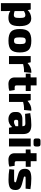

<svg xmlns="http://www.w3.org/2000/svg" viewBox="1702 -2464 946 4391"><g transform="rotate(90 2175.5 -268.0)"><path d="M197 -497 211 -427Q239 -462 291.5 -485.5Q344 -509 401 -509Q577 -509 577 -243Q577 -98 531.5 -42.5Q486 13 388 13Q288 13 229 -32Q233 15 233 76V185H51V-497ZM233 -343V-128Q290 -111 319 -111Q360 -111 375 -135.5Q390 -160 390 -242Q390 -323 376 -348.5Q362 -374 325 -374Q284 -374 233 -343Z M911 -511Q1058 -511 1118.5 -451.5Q1179 -392 1179 -248Q1179 -105 1118.5 -46.5Q1058 12 911 12Q764 12 703.5 -46.5Q643 -105 643 -248Q643 -392 704 -451.5Q765 -511 911 -511ZM911 -383Q864 -383 849 -356.5Q834 -330 834 -248Q834 -167 849 -141Q864 -115 911 -115Q957 -115 972.5 -141Q988 -167 988 -248Q988 -330 972.5 -356.5Q957 -383 911 -383Z M1645 -511 1629 -344H1581Q1531 -344 1444 -323V0H1262V-497H1404L1420 -424Q1517 -511 1618 -511Z M1933 -383V-173Q1933 -149 1943.5 -139.5Q1954 -130 1980 -130H2038L2058 -10Q2001 13 1902 13Q1831 13 1791 -24Q1751 -61 1751 -128V-383H1665V-492L1750 -496V-631H1933V-497H2061V-383Z M2511 -511 2495 -344H2447Q2397 -344 2310 -323V0H2128V-497H2270L2286 -424Q2383 -511 2484 -511Z M2583 -368 2567 -486Q2699 -511 2839 -511Q2944 -511 2995 -467.5Q3046 -424 3046 -317V0H2902L2885 -73Q2813 13 2708 13Q2635 13 2588 -24.5Q2541 -62 2541 -129V-179Q2541 -238 2583.5 -272Q2626 -306 2700 -306H2865V-318Q2864 -350 2849.5 -362.5Q2835 -375 2796 -375Q2699 -375 2583 -368ZM2719 -172V-155Q2719 -115 2768 -115Q2812 -115 2865 -149V-211H2761Q2719 -210 2719 -172Z M3199 -721H3278Q3330 -721 3330 -667V-615Q3330 -562 3278 -562H3199Q3146 -562 3146 -615V-667Q3146 -721 3199 -721ZM3329 0H3148V-497H3329Z M3666 -383V-173Q3666 -149 3676.5 -139.5Q3687 -130 3713 -130H3771L3791 -10Q3734 13 3635 13Q3564 13 3524 -24Q3484 -61 3484 -128V-383H3398V-492L3483 -496V-631H3666V-497H3794V-383Z M4082 -178 3966 -210Q3893 -231 3866.5 -267.5Q3840 -304 3840 -367Q3840 -441 3890.5 -476Q3941 -511 4062 -511Q4206 -509 4305 -490L4294 -380Q4228 -381 4100 -381Q4042 -381 4029 -378.5Q4016 -376 4016 -360Q4016 -357 4016.5 -354Q4017 -351 4018.5 -349Q4020 -347 4021.5 -345.5Q4023 -344 4026 -342.5Q4029 -341 4032 -339.5Q4035 -338 4040.5 -336.5Q4046 -335 4050.5 -334Q4055 -333 4063 -331Q4071 -329 4077 -327L4197 -295Q4265 -276 4295 -243.5Q4325 -211 4325 -148Q4325 -57 4272 -23Q4219 11 4090 11Q3963 11 3848 -8L3859 -118Q3869 -118 3932 -117.5Q3995 -117 4034 -117Q4108 -117 4128.5 -121.5Q4149 -126 4149 -143Q4149 -147 4148 -150Q4147 -153 4144 -156Q4141 -159 4138.5 -160.5Q4136 -162 4129.5 -164Q4123 -166 4117.5 -167.5Q4112 -169 4101.5 -172Q4091 -175 4082 -178Z"/></g></svg>

Font: Exo 2.0 Extra Bold
Style: Regular
Weight: 800
Designer: Natanael Gama
Version: Version 1.001;PS 001.001;hotconv 1.0.70;makeotf.lib2.5.58329